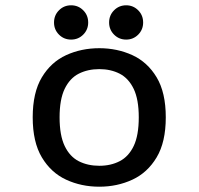

<svg xmlns="http://www.w3.org/2000/svg" viewBox="-20 -694 750 725"><path d="M355 11Q287 11 229.8 -15.5Q172.5 -42 138 -99.8Q103.5 -157.5 103.5 -251Q103.5 -344.5 138 -402Q172.5 -459.5 229.8 -485.8Q287 -512 355 -512Q422.5 -512 479.8 -485.8Q537 -459.5 571.5 -402Q606 -344.5 606 -251Q606 -157.5 571.5 -99.8Q537 -42 479.8 -15.5Q422.5 11 355 11ZM355 -68Q398.5 -68 432.2 -85.5Q466 -103 485 -143Q504 -183 504 -251Q504 -318.5 484.8 -358.5Q465.5 -398.5 431.8 -415.8Q398 -433 355 -433Q311.5 -433 277.5 -415.8Q243.5 -398.5 224.2 -358.5Q205 -318.5 205 -251Q205 -183 224.2 -142.8Q243.5 -102.5 277.5 -85.2Q311.5 -68 355 -68ZM248.5 -544.5Q221.5 -544.5 202.8 -563.2Q184 -582 184 -609Q184 -636.5 202.8 -655.2Q221.5 -674 248.5 -674Q275.5 -674 294.2 -655.2Q313 -636.5 313 -609Q313 -582 294.2 -563.2Q275.5 -544.5 248.5 -544.5ZM456.5 -544.5Q429.5 -544.5 410.8 -563.2Q392 -582 392 -609Q392 -636.5 410.8 -655.2Q429.5 -674 456.5 -674Q483 -674 501.8 -655.2Q520.5 -636.5 520.5 -609Q520.5 -582 501.8 -563.2Q483 -544.5 456.5 -544.5Z"/></svg>

Font: League Mono
Style: Regular
Weight: 400
Width: 6
Designer: Tyler Finck
Foundry: The League of Moveable Type / Tyler Finck
Version: Version 2.300;RELEASE